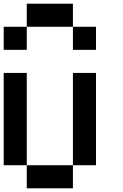

<svg xmlns="http://www.w3.org/2000/svg" viewBox="-20 -1020 665 1040"><path d="M125 -875V-1000H375V-875ZM0 -750V-875H125V-750ZM375 -750V-875H500V-750ZM125 -125H0V-625H125ZM500 -125H375V-625H500ZM375 -125V0H125V-125Z"/></svg>

Font: Tiny5
Style: Regular
Weight: 400
Designer: Stefan Schmidt
Foundry: Made with Bits'n'Picas by Kreative Software
Version: Version 1.002; ttfautohint (v1.8.4.7-5d5b)